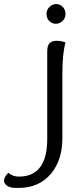

<svg xmlns="http://www.w3.org/2000/svg" viewBox="-54 -691 380 954"><path d="M227.5 -488.3Q251 -488.3 271.5 -480Q255.9 -425.3 255.9 -323.7V-1Q255.4 103.5 200.7 170.4Q141.6 242.2 40.5 242.7H24.9Q-20.5 242.7 -32.2 215.8Q-34.2 211.4 -34.2 206.1Q-34.2 189.5 -12.7 167.5Q9.8 186.5 39.1 186.5H40Q180.7 186.5 180.7 -1.5V-435.5Q180.7 -464.8 192.4 -476.6Q204.1 -488.3 227.5 -488.3ZM256.8 -586.9Q242.2 -572.8 223.6 -572.8Q204.6 -572.8 190.9 -586.4Q177.2 -600.1 177.2 -621.1Q177.2 -642.6 191.9 -656.7Q206.5 -670.9 225.6 -670.9Q244.1 -670.9 257.8 -656.7Q271.5 -642.6 271.5 -621.6Q271.5 -601.1 256.8 -586.9Z"/></svg>

Font: Sukar
Style: Regular
Weight: 400
Designer: Dario Muhafara - Ghiath Alsory
Foundry: Dario Muhafara - Ghiath Alsory
Version: Version 1.00 March 17, 2016, initial release